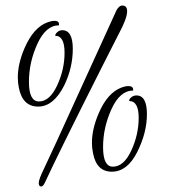

<svg xmlns="http://www.w3.org/2000/svg" viewBox="-20 -599 617 690"><path d="M128 71.2Q119.2 71.2 119.2 58.4Q119.2 45.6 138.8 5.6Q158.4 -34.4 272.4 -285.2Q386.4 -536 398.4 -561.6Q408 -579.2 419.6 -579.2Q431.2 -579.2 435.2 -569.6Q442.4 -550.4 419.2 -501.6Q408.8 -480.8 344 -353.6Q189.6 -47.2 140.8 58.4Q134.4 71.2 128 71.2ZM192 -508Q144.8 -508 114.4 -441.6Q84 -375.2 84 -304.8Q84 -234.4 120 -234.4Q158.4 -234.4 185.2 -291.6Q212 -348.8 212 -409.6Q212 -470.4 178.4 -470.4Q178.4 -476.8 186 -483.6Q193.6 -490.4 204 -490.4Q241.6 -490.4 241.6 -423.2Q241.6 -356 211.2 -292.8Q172.8 -216 117.2 -216Q61.6 -216 48 -282.4Q44 -300.8 44 -320.8Q44 -369.6 68 -425.6Q100.8 -501.6 152 -519.2Q164.8 -524 175.2 -524Q185.6 -524 189.2 -520Q192.8 -516 192 -508ZM458.4 -273.6Q411.2 -273.6 380.8 -207.2Q350.4 -140.8 350.4 -70.4Q350.4 0 385.6 0Q424.8 0 451.6 -57.6Q478.4 -115.2 478.4 -175.6Q478.4 -236 444 -236Q444 -243.2 452 -249.6Q460 -256 470.4 -256Q508 -256 508 -188.8Q508 -121.6 472.8 -52Q437.6 17.6 382.4 18Q327.2 18.4 314.4 -48Q310.4 -66.4 310.4 -85.6Q310.4 -135.2 334.4 -191.2Q366.4 -266.4 417.6 -284.8Q430.4 -289.6 440.8 -289.6Q451.2 -289.6 455.2 -285.6Q459.2 -281.6 458.4 -273.6Z"/></svg>

Font: Euphoria Script
Style: Regular
Weight: 400
Designer: Sabrina Mariela Lopez
Foundry: Sabrina Mariela Lopez
Version: Version 1.002